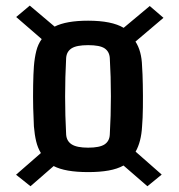

<svg xmlns="http://www.w3.org/2000/svg" viewBox="-20 -684 636 683"><path d="M170.9 -93.3 88.4 -21.5 37.1 -62.5 125.5 -139.6Q114.3 -157.7 108.6 -181.4Q103 -205.1 100.6 -234.4Q99.1 -259.8 98.1 -299.8Q97.2 -339.8 97.9 -380.6Q98.6 -421.4 100.6 -448.2Q103 -478.5 109.1 -502.7Q115.2 -526.9 128.4 -544.9L37.6 -623.5L85.9 -664.1L174.3 -589.4Q215.8 -610.4 293.5 -610.4Q377.4 -610.4 419.9 -585L512.7 -662.6L561.5 -620.6L461.9 -536.1Q483.9 -502.4 485.4 -448.2Q487.3 -422.9 488 -382.8Q488.8 -342.8 488.3 -302.2Q487.8 -261.7 485.4 -234.4Q482.4 -179.7 462.4 -144.5L555.2 -63L504.4 -21.5L419.4 -95.2Q397.5 -83 366.2 -77.4Q335 -71.8 293.5 -71.8Q211.9 -71.8 170.9 -93.3ZM293.5 -158.7Q334.5 -158.7 352.1 -170.4Q369.6 -182.1 370.6 -205.6Q374.5 -272 374.5 -341.6Q374.5 -411.1 370.6 -477.5Q369.1 -500.5 352.1 -512Q335 -523.4 293.5 -523.4Q252.4 -523.4 234.6 -512Q216.8 -500.5 215.3 -477.5Q208 -340.8 215.3 -205.6Q216.8 -182.1 235.1 -170.4Q253.4 -158.7 293.5 -158.7Z"/></svg>

Font: Agdasima
Style: Bold
Weight: 700
Width: 3
Designer: The DocRepair Project, Patric King
Foundry: Google
Version: Version 2.002